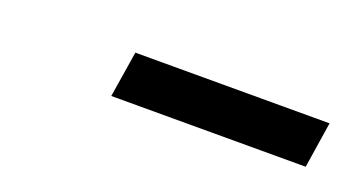

<svg xmlns="http://www.w3.org/2000/svg" viewBox="-23 -847 611 322"><g transform="rotate(20 283.0 -686.0)"><path d="M530.5 -727.3H183.9L170.8 -645.2H517.8Z"/></g></svg>

Font: Magic Ui Pro
Style: Bold Italic
Weight: 700
Italic angle: -9.39999°
Designer: Stefan Endress, Andreas Faust
Version: Version 1.000;FEAKit 1.0